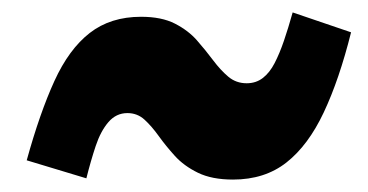

<svg xmlns="http://www.w3.org/2000/svg" viewBox="-20 -520 592 309"><path d="M207 -493Q240 -493 261.5 -482Q283 -471 297 -455Q311 -439 323 -423Q335 -407 347.5 -396.5Q360 -386 377 -386Q392 -386 403 -394.5Q414 -403 422 -418.5Q430 -434 437 -454.5Q444 -475 451 -500L545 -468Q526 -392 501 -339Q476 -286 441 -258.5Q406 -231 355 -231Q321 -231 298.5 -242Q276 -253 261.5 -269Q247 -285 235.5 -301Q224 -317 212.5 -327.5Q201 -338 185 -338Q167 -338 154.5 -323.5Q142 -309 134 -285Q126 -261 119 -233L23 -262Q44 -338 67.5 -389.5Q91 -441 124.5 -467Q158 -493 207 -493Z"/></svg>

Font: Roboto Serif Black
Style: Italic
Weight: 900
Italic angle: -10°
Version: Version 1.008